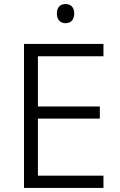

<svg xmlns="http://www.w3.org/2000/svg" viewBox="-20 -932 594 952"><path d="M305 -912C279 -912 262 -896 262 -865C262 -834 279 -817 305 -817C331 -817 348 -834 348 -865C348 -896 331 -912 305 -912ZM493 0V-61H168V-344H475V-404H168V-653H493V-714H99V0Z"/></svg>

Font: Noto Kufi Arabic Light
Style: Regular
Weight: 300
Designer: Monotype Design Team, David Williams, Khaled Hosny
Foundry: Google LLC
Version: Version 2.109